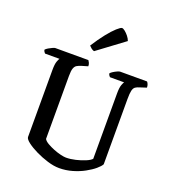

<svg xmlns="http://www.w3.org/2000/svg" viewBox="-169 -1090 1075 1212"><g transform="rotate(20 368.5 -483.5)"><path d="M369 0Q333 0 290.5 -13Q248 -26 209 -45Q170 -64 144.5 -83.5Q119 -103 118 -117V-567Q118 -607 125 -626Q132 -645 136 -649H39Q37 -651 32.5 -657Q28 -663 27 -671Q33 -678 45.5 -685.5Q58 -693 70.5 -698.5Q83 -704 88 -704H310Q314 -699 318.5 -689.5Q323 -680 323 -667L279 -654Q264 -649 252.5 -642.5Q241 -636 235 -619.5Q229 -603 229 -568V-145Q236 -132 256.5 -120Q277 -108 302 -98Q327 -88 350.5 -82.5Q374 -77 387 -77Q417 -77 451 -85Q485 -93 513.5 -105Q542 -117 552 -129V-567Q552 -607 559 -626Q566 -645 570 -649H475Q472 -652 468 -657.5Q464 -663 463 -671Q469 -678 481 -685.5Q493 -693 505.5 -698.5Q518 -704 524 -704H704Q709 -699 713 -689Q717 -679 717 -667L674 -653Q656 -648 645.5 -640.5Q635 -633 630.5 -614.5Q626 -596 626 -558V-119Q618 -104 594.5 -84Q571 -64 535.5 -44.5Q500 -25 457 -12.5Q414 0 369 0ZM324 -769Q313 -772 303.5 -780Q294 -788 289 -794Q322 -846 353 -885Q384 -924 408 -945.5Q432 -967 441 -967Q449 -967 461.5 -957Q474 -947 486 -932Q498 -917 503 -902Z"/></g></svg>

Font: Texturina 72pt SemiBold
Style: Regular
Weight: 600
Designer: Guillermo Torres Carreño
Foundry: Omnibus-Type
Version: Version 1.002; ttfautohint (v1.8.3)